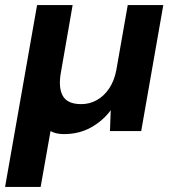

<svg xmlns="http://www.w3.org/2000/svg" viewBox="-36 -516 690 756"><path d="M-16 220 110 -496H250L204 -232Q193 -172 211 -139Q229 -106 284 -106Q317 -106 345.5 -122Q374 -138 394 -168Q414 -198 422 -240L467 -496H607L520 0H397L400 -82Q369 -40 322 -14Q275 12 216 12Q200 12 186.5 9Q173 6 163 0L124 220Z"/></svg>

Font: DM Sans 10pt ExtraBold
Style: Italic
Weight: 800
Italic angle: -10°
Version: Version 4.004;gftools[0.9.30]